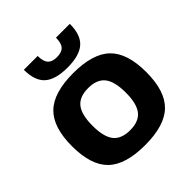

<svg xmlns="http://www.w3.org/2000/svg" viewBox="-192 -835 980 980"><g transform="rotate(-45 298.0 -345.0)"><path d="M93.5 -448.5Q157 -510 298 -510Q439 -510 502.5 -448.5Q566 -387 566 -250Q566 -113 502.5 -51.5Q439 10 298 10Q157 10 93.5 -51.5Q30 -113 30 -250Q30 -387 93.5 -448.5ZM206.5 -366Q178 -330 178 -250Q178 -170 206.5 -134Q235 -98 298 -98Q361 -98 389.5 -134Q418 -170 418 -250Q418 -330 389.5 -366Q361 -402 298 -402Q235 -402 206.5 -366ZM464 -700Q464 -621 424.5 -585.5Q385 -550 298 -550Q211 -550 171.5 -585.5Q132 -621 132 -700H232Q232 -662 246.5 -644.5Q261 -627 293 -626H298Q333 -626 348.5 -643.5Q364 -661 364 -700Z"/></g></svg>

Font: Fivo Sans
Style: Regular
Weight: 700
Designer: Alexander Slobzheninov
Foundry: Alexander Slobzheninov
Version: 1.0